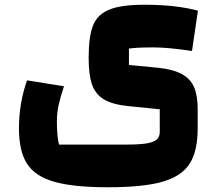

<svg xmlns="http://www.w3.org/2000/svg" viewBox="-20 -500 924 810"><path d="M94 -161 250 -136Q235 -92 227.5 -57.5Q220 -23 220 11Q220 77 229 110H510Q565 110 595.5 105.5Q626 101 640 89.5Q654 78 654 57V-39L524 -52Q454 -59 418 -81Q382 -103 368 -144Q354 -185 354 -256Q354 -346 372.5 -392.5Q391 -439 441 -459.5Q491 -480 590 -480Q722 -480 815 -455L790 -285Q689 -300 628 -300Q555 -300 524 -295V-226L648 -214Q712 -207 748 -187Q784 -167 799 -131.5Q814 -96 814 -39V41Q814 137 780.5 190Q747 243 666 266.5Q585 290 436 290Q288 290 207.5 266.5Q127 243 93.5 190Q60 137 60 41Q60 -65 94 -161Z"/></svg>

Font: Changa Black
Style: Regular
Weight: 900
Designer: Eduardo Rodriguez Tunni
Foundry: Eduardo Rodriguez Tunni
Version: Version 2.001; ttfautohint (v1.5.10-5e6f)